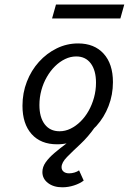

<svg xmlns="http://www.w3.org/2000/svg" viewBox="-20 -614 587 832"><path d="M250 197.6Q212.1 197.6 187.9 179Q163.7 160.5 163.7 131.5Q163.7 109.7 177.8 89.5Q191.9 69.4 216.1 48.8Q240.3 28.2 270.2 6Q300 -16.1 331.5 -42.7L391.9 -63.7Q362.1 -21 328.2 10.5Q294.4 41.9 270.6 66.1Q246.8 90.3 246.8 110.5Q246.8 122.6 255.6 129.8Q264.5 137.1 279.8 137.1Q291.1 137.1 303.2 133.5Q315.3 129.8 322.6 124.2L342.7 168.5Q325.8 181.5 300.8 189.5Q275.8 197.6 250 197.6ZM227.4 11.3Q156.5 11.3 116.9 -33.1Q77.4 -77.4 77.4 -155.6Q77.4 -211.3 96.4 -260.1Q115.3 -308.9 148.8 -346Q182.3 -383.1 225.8 -404.4Q269.4 -425.8 318.5 -425.8Q388.7 -425.8 429 -381.5Q469.4 -337.1 469.4 -258.1Q469.4 -203.2 450.4 -154.4Q431.5 -105.6 398 -68.5Q364.5 -31.5 320.6 -10.1Q276.6 11.3 227.4 11.3ZM237.9 -45.2Q262.9 -45.2 285.9 -56.5Q308.9 -67.7 329 -87.5Q349.2 -107.3 364.1 -133.9Q379 -160.5 387.5 -191.5Q396 -222.6 396 -255.6Q396 -308.9 373.4 -339.1Q350.8 -369.4 310.5 -369.4Q285.5 -369.4 262.1 -358.1Q238.7 -346.8 218.5 -327Q198.4 -307.3 183.1 -280.6Q167.7 -254 159.3 -223Q150.8 -191.9 150.8 -158.9Q150.8 -105.6 173.8 -75.4Q196.8 -45.2 237.9 -45.2ZM205.6 -533.9 222.6 -594.4H518.5L501.6 -533.9Z"/></svg>

Font: Playfair 5pt SemiExpanded Light
Style: Italic
Weight: 300
Width: 6
Italic angle: -15.6°
Designer: Claus Eggers Sørensen
Foundry: Claus Eggers Sørensen
Version: Version 2.203